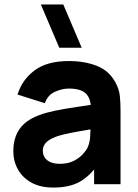

<svg xmlns="http://www.w3.org/2000/svg" viewBox="-20 -830 623 865"><path d="M247 -615 164 -810H265L348 -615ZM220 15Q162 15 121.8 -7.2Q81.5 -29.5 60.8 -66.8Q40 -104 40 -149Q40 -186.5 51.5 -217.5Q63 -248.5 88.8 -272.2Q114.5 -296 158 -312Q188 -323 229.5 -331.5Q271 -340 323.5 -347.8Q376 -355.5 439 -365L390 -338Q390 -386 367 -408.5Q344 -431 290 -431Q260 -431 227.5 -416.5Q195 -402 182 -365L59 -404Q79.5 -471 136 -513Q192.5 -555 290 -555Q361.5 -555 417 -533Q472.5 -511 501 -457Q517 -427 520 -397Q523 -367 523 -330V0H404V-111L421 -88Q381.5 -33.5 335.8 -9.2Q290 15 220 15ZM249 -92Q286.5 -92 312.2 -105.2Q338 -118.5 353.2 -135.5Q368.5 -152.5 374 -164Q384.5 -186 386.2 -215.2Q388 -244.5 388 -264L428 -254Q367.5 -244 330 -237.2Q292.5 -230.5 269.5 -225Q246.5 -219.5 229 -213Q209 -205 196.8 -195.8Q184.5 -186.5 178.8 -175.5Q173 -164.5 173 -151Q173 -132.5 182.2 -119.2Q191.5 -106 208.5 -99Q225.5 -92 249 -92Z"/></svg>

Font: Manrope ExtraLight ExtraBold
Style: Regular
Weight: 800
Version: Version 4.504